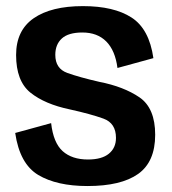

<svg xmlns="http://www.w3.org/2000/svg" viewBox="-20 -620 576 644"><path d="M273.5 4Q386 4 443.2 -36.5Q500.5 -77 500.5 -168Q500.5 -257.5 447.8 -293.5Q395 -329.5 313 -345.5Q245.5 -361 205.5 -375.5Q165.5 -390 165.5 -436Q165.5 -471 187.5 -491Q209.5 -511 256.5 -511Q306.5 -511 336.5 -480.8Q366.5 -450.5 374 -392L494.5 -425Q480.5 -523 421.2 -561.2Q362 -599.5 258 -599.5Q152 -599.5 93 -558.8Q34 -518 34 -435.5Q34 -348 82.2 -309.2Q130.5 -270.5 214.5 -253Q284.5 -237.5 326.8 -222.2Q369 -207 369 -157.5Q369 -124 345.2 -104.5Q321.5 -85 275 -85Q221.5 -85 190.2 -113Q159 -141 151.5 -207L31 -174Q46 -70.5 108.2 -33.2Q170.5 4 273.5 4Z"/></svg>

Font: Anybody SemiCondensed SemiBold
Style: Regular
Weight: 600
Width: 4
Version: Version 1.113;gftools[0.9.25]